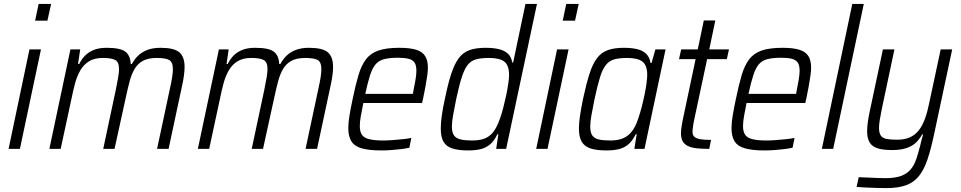

<svg xmlns="http://www.w3.org/2000/svg" viewBox="-20 -763 4923 984"><path d="M160 -657 178 -743H242L223 -657ZM24 0 131 -510H190L82 0Z M233 0 341 -510H391L380 -435H386Q397 -458 414.5 -476.5Q432 -495 459 -506.5Q486 -518 527 -518Q596 -518 622 -498.5Q648 -479 650 -435H656Q668 -458 686.5 -476.5Q705 -495 733.5 -506.5Q762 -518 803 -518Q872 -518 899 -495Q926 -472 926 -420Q926 -400 922.5 -374.5Q919 -349 912 -318L844 0H785L850 -305Q858 -340 862 -365.5Q866 -391 866 -408Q866 -445 847 -455.5Q828 -466 783 -466Q740 -466 713 -451.5Q686 -437 670 -410Q654 -383 644 -345Q634 -307 624 -260L567 0H509L574 -305Q581 -340 585.5 -366Q590 -392 590 -409Q590 -445 570.5 -455.5Q551 -466 507 -466Q464 -466 436.5 -449Q409 -432 392 -403Q375 -374 365 -337Q355 -300 347 -260L291 0Z M994 0 1102 -510H1152L1141 -435H1147Q1158 -458 1175.5 -476.5Q1193 -495 1220 -506.5Q1247 -518 1288 -518Q1357 -518 1383 -498.5Q1409 -479 1411 -435H1417Q1429 -458 1447.5 -476.5Q1466 -495 1494.5 -506.5Q1523 -518 1564 -518Q1633 -518 1660 -495Q1687 -472 1687 -420Q1687 -400 1683.5 -374.5Q1680 -349 1673 -318L1605 0H1546L1611 -305Q1619 -340 1623 -365.5Q1627 -391 1627 -408Q1627 -445 1608 -455.5Q1589 -466 1544 -466Q1501 -466 1474 -451.5Q1447 -437 1431 -410Q1415 -383 1405 -345Q1395 -307 1385 -260L1328 0H1270L1335 -305Q1342 -340 1346.5 -366Q1351 -392 1351 -409Q1351 -445 1331.5 -455.5Q1312 -466 1268 -466Q1225 -466 1197.5 -449Q1170 -432 1153 -403Q1136 -374 1126 -337Q1116 -300 1108 -260L1052 0Z M1934 8Q1872 8 1834.5 -2.5Q1797 -13 1781 -38.5Q1765 -64 1765 -106Q1765 -134 1771 -170.5Q1777 -207 1787 -254Q1802 -327 1817 -377.5Q1832 -428 1855.5 -459Q1879 -490 1919.5 -504Q1960 -518 2026 -518Q2081 -518 2113 -508Q2145 -498 2159 -475.5Q2173 -453 2173 -416Q2173 -400 2169.5 -375Q2166 -350 2160.5 -319.5Q2155 -289 2148 -256L2143 -235H1842Q1834 -196 1829 -167Q1824 -138 1824 -117Q1824 -88 1835 -72Q1846 -56 1873 -49.5Q1900 -43 1944 -43Q1966 -43 1991.5 -45Q2017 -47 2042.5 -49.5Q2068 -52 2088 -56L2078 -6Q2061 -2 2037 1Q2013 4 1986 6Q1959 8 1934 8ZM1852 -282H2096L2099 -299Q2105 -328 2109.5 -354.5Q2114 -381 2114 -400Q2114 -429 2104 -443Q2094 -457 2073 -462Q2052 -467 2020 -467Q1977 -467 1949.5 -460Q1922 -453 1905.5 -434Q1889 -415 1877 -378.5Q1865 -342 1852 -282Z M2380 8Q2330 8 2298.5 -2Q2267 -12 2253 -36.5Q2239 -61 2239 -104Q2239 -132 2244 -169.5Q2249 -207 2260 -256Q2276 -335 2293 -386Q2310 -437 2332 -466Q2354 -495 2387 -506.5Q2420 -518 2468 -518Q2509 -518 2537.5 -511Q2566 -504 2583.5 -487.5Q2601 -471 2605 -443H2610L2673 -743H2732L2574 0H2523L2534 -75H2529Q2513 -40 2490.5 -22Q2468 -4 2440.5 2Q2413 8 2380 8ZM2399 -43Q2433 -43 2456.5 -50.5Q2480 -58 2496.5 -74Q2513 -90 2525 -114Q2534 -131 2543 -157Q2552 -183 2560 -214Q2568 -245 2574.5 -276Q2581 -307 2585 -334.5Q2589 -362 2589 -379Q2589 -427 2565.5 -446.5Q2542 -466 2486 -466Q2446 -466 2420 -459Q2394 -452 2377 -430.5Q2360 -409 2346.5 -367Q2333 -325 2318 -255Q2308 -206 2302 -172Q2296 -138 2296 -115Q2296 -85 2306.5 -69.5Q2317 -54 2340 -48.5Q2363 -43 2399 -43Z M2864 -657 2882 -743H2946L2927 -657ZM2728 0 2835 -510H2894L2786 0Z M3089 8Q3038 8 3007 -2Q2976 -12 2961.5 -36.5Q2947 -61 2947 -104Q2947 -132 2952.5 -169.5Q2958 -207 2968 -256Q2985 -335 3001.5 -386Q3018 -437 3040.5 -466Q3063 -495 3096 -506.5Q3129 -518 3177 -518Q3215 -518 3244 -511.5Q3273 -505 3291 -488Q3309 -471 3314 -440H3319L3339 -510H3391L3283 0H3231L3243 -75H3238Q3221 -40 3199 -22Q3177 -4 3149 2Q3121 8 3089 8ZM3108 -43Q3141 -43 3164.5 -51Q3188 -59 3204.5 -74.5Q3221 -90 3234 -114Q3243 -131 3252 -158Q3261 -185 3269 -216Q3277 -247 3283.5 -278.5Q3290 -310 3293.5 -336.5Q3297 -363 3297 -379Q3297 -427 3273.5 -446.5Q3250 -466 3194 -466Q3155 -466 3129 -459Q3103 -452 3085.5 -430.5Q3068 -409 3055 -367Q3042 -325 3027 -255Q3017 -206 3011 -172Q3005 -138 3005 -115Q3005 -85 3015 -69.5Q3025 -54 3048 -48.5Q3071 -43 3108 -43Z M3615 0Q3577 0 3550 -3Q3523 -6 3505 -15Q3487 -24 3478.5 -39.5Q3470 -55 3470 -80Q3470 -89 3471 -98.5Q3472 -108 3474 -120Q3476 -132 3479 -148L3545 -460H3460L3471 -510H3556L3587 -658H3646L3615 -510H3716L3705 -460H3604L3536 -141Q3534 -131 3532.5 -121Q3531 -111 3530 -102Q3529 -93 3529 -88Q3529 -71 3538.5 -62Q3548 -53 3569 -49.5Q3590 -46 3624 -46Z M3898 8Q3836 8 3798.5 -2.5Q3761 -13 3745 -38.5Q3729 -64 3729 -106Q3729 -134 3735 -170.5Q3741 -207 3751 -254Q3766 -327 3781 -377.5Q3796 -428 3819.5 -459Q3843 -490 3883.5 -504Q3924 -518 3990 -518Q4045 -518 4077 -508Q4109 -498 4123 -475.5Q4137 -453 4137 -416Q4137 -400 4133.5 -375Q4130 -350 4124.5 -319.5Q4119 -289 4112 -256L4107 -235H3806Q3798 -196 3793 -167Q3788 -138 3788 -117Q3788 -88 3799 -72Q3810 -56 3837 -49.5Q3864 -43 3908 -43Q3930 -43 3955.5 -45Q3981 -47 4006.5 -49.5Q4032 -52 4052 -56L4042 -6Q4025 -2 4001 1Q3977 4 3950 6Q3923 8 3898 8ZM3816 -282H4060L4063 -299Q4069 -328 4073.5 -354.5Q4078 -381 4078 -400Q4078 -429 4068 -443Q4058 -457 4037 -462Q4016 -467 3984 -467Q3941 -467 3913.5 -460Q3886 -453 3869.5 -434Q3853 -415 3841 -378.5Q3829 -342 3816 -282Z M4192 0 4348 -743H4407L4250 0Z M4521 201Q4496 201 4468.5 200Q4441 199 4415.5 198Q4390 197 4370 195L4381 145Q4403 146 4427 147Q4451 148 4474.5 149Q4498 150 4517 150Q4568 150 4598.5 138.5Q4629 127 4647 105.5Q4665 84 4675.5 53.5Q4686 23 4696 -17Q4699 -31 4703 -46Q4707 -61 4711 -74H4706Q4694 -52 4675.5 -33.5Q4657 -15 4627 -4.5Q4597 6 4552 6Q4504 6 4476 -3.5Q4448 -13 4436 -34.5Q4424 -56 4424 -89Q4424 -110 4427.5 -136.5Q4431 -163 4438 -195L4505 -510H4564L4500 -208Q4493 -174 4489 -149.5Q4485 -125 4485 -107Q4485 -82 4494 -68.5Q4503 -55 4523.5 -51Q4544 -47 4577 -47Q4617 -47 4644 -59.5Q4671 -72 4689.5 -96Q4708 -120 4720.5 -154.5Q4733 -189 4742 -234L4801 -510H4860L4766 -69Q4750 5 4732.5 56.5Q4715 108 4689 140Q4663 172 4623 186.5Q4583 201 4521 201Z"/></svg>

Font: Saira SemiCondensed Light
Style: Italic
Weight: 300
Width: 4
Italic angle: -12°
Designer: Hector Gatti with collaboration of the Omnibus-Type team
Foundry: Omnibus-Type
Version: Version 1.101